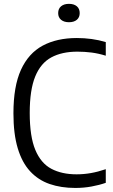

<svg xmlns="http://www.w3.org/2000/svg" viewBox="-20 -942 572 972"><path d="M361 9.5Q289 9.5 231.2 -10.5Q173.5 -30.5 132.5 -74.8Q91.5 -119 69.8 -191.5Q48 -264 48 -368.5Q48 -505 86.2 -588.8Q124.5 -672.5 196.2 -711Q268 -749.5 369 -749.5Q407 -749.5 443.8 -744.5Q480.5 -739.5 515.5 -729V-660Q478.5 -671.5 443.5 -676Q408.5 -680.5 371.5 -680.5Q293.5 -680.5 239.8 -651.5Q186 -622.5 158.2 -554.5Q130.5 -486.5 130.5 -370.5Q130.5 -251 158.8 -183.2Q187 -115.5 240 -87.5Q293 -59.5 367.5 -59.5Q404.5 -59.5 440 -65.8Q475.5 -72 515.5 -85.5V-16.5Q483 -5 443.5 2.2Q404 9.5 361 9.5ZM329 -829.5Q304 -829.5 289.2 -841.8Q274.5 -854 274.5 -875.5Q274.5 -898 289.2 -910.2Q304 -922.5 329 -922.5Q354.5 -922.5 369 -910.2Q383.5 -898 383.5 -875.5Q383.5 -854 369 -841.8Q354.5 -829.5 329 -829.5Z"/></svg>

Font: Encode Sans SemiCondensed
Style: Regular
Weight: 400
Width: 4
Designer: Multiple Designers
Foundry: Impallari Type
Version: Version 3.002